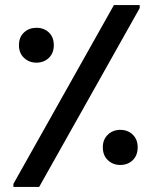

<svg xmlns="http://www.w3.org/2000/svg" viewBox="-20 -740 603 760"><path d="M33 -12 431 -720H533V-708L135 0H33ZM124 -492Q95 -492 75 -511Q55 -530 55 -561Q55 -593 75 -611.5Q95 -630 124 -630Q154 -630 173.5 -611.5Q193 -593 193 -561Q193 -530 173.5 -511Q154 -492 124 -492ZM387 -157Q387 -188 407 -207Q427 -226 456 -226Q486 -226 505.5 -207Q525 -188 525 -157Q525 -125 505.5 -106Q486 -87 456 -87Q427 -87 407 -106Q387 -125 387 -157Z"/></svg>

Font: Kufam Medium
Style: Italic
Weight: 500
Italic angle: -11°
Designer: Artur Schmal
Foundry: Original Type
Version: Version 1.301; ttfautohint (v1.8.3)